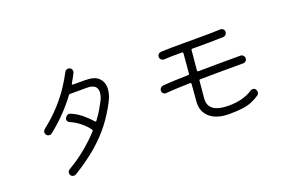

<svg xmlns="http://www.w3.org/2000/svg" viewBox="-100 -1113 2201 1478"><g transform="rotate(-20 1000.0 -374.0)"><path d="M309 17Q302 21 293 21Q275 21 266 6Q262 -1 262 -10Q262 -28 278 -37Q361 -86 427 -141Q493 -196 544 -252Q549 -259 544 -265Q519 -300 481 -330.5Q443 -361 402 -378Q383 -386 383 -405Q383 -411 386 -417Q397 -439 419 -439Q425 -439 431 -436Q477 -417 517.5 -383.5Q558 -350 586 -317Q592 -310 598 -317Q624 -351 644 -384.5Q664 -418 680 -449Q699 -487 699 -518Q699 -581 619 -581H478Q472 -581 467 -575Q421 -512 362.5 -452Q304 -392 241 -343Q234 -337 223 -337Q206 -337 197 -350Q191 -359 191 -368Q191 -383 204 -394Q287 -459 346 -525.5Q405 -592 443 -651Q481 -710 501 -750Q511 -769 530 -769Q545 -769 553.5 -759.5Q562 -750 562 -738Q562 -731 559 -725Q551 -707 540.5 -689Q530 -671 519 -652Q517 -648 517 -647Q517 -641 525 -641H619Q701 -641 733.5 -608Q766 -575 766 -528Q766 -502 758 -474Q750 -446 736 -420Q693 -336 636 -262Q579 -188 499.5 -119.5Q420 -51 309 17Z M1578 -16Q1478 -16 1423 -62Q1368 -108 1372 -188L1384 -333Q1384 -343 1375 -343Q1318 -342 1267 -339.5Q1216 -337 1175 -334Q1163 -333 1153.5 -341.5Q1144 -350 1144 -363Q1144 -377 1153.5 -386.5Q1163 -396 1176 -397Q1217 -400 1270.5 -402.5Q1324 -405 1382 -406Q1392 -406 1392 -414L1406 -577Q1406 -586 1397 -586Q1355 -586 1318 -585.5Q1281 -585 1252 -583Q1238 -582 1227.5 -591.5Q1217 -601 1217 -615Q1217 -627 1225.5 -636Q1234 -645 1246 -646Q1281 -648 1327.5 -648.5Q1374 -649 1425 -649H1538Q1594 -649 1645 -649.5Q1696 -650 1733 -652Q1747 -653 1757 -644Q1767 -635 1767 -621Q1767 -608 1758.5 -599Q1750 -590 1738 -589Q1690 -587 1622 -586.5Q1554 -586 1483 -586Q1473 -586 1473 -577L1458 -416V-414Q1458 -407 1467 -407Q1536 -408 1604 -408.5Q1672 -409 1731 -409H1812Q1825 -409 1834 -399.5Q1843 -390 1843 -377Q1843 -364 1834 -355Q1825 -346 1811 -346H1729Q1669 -346 1599.5 -345.5Q1530 -345 1460 -344Q1450 -344 1450 -336L1437 -195Q1427 -78 1597 -78Q1716 -78 1792 -129Q1801 -135 1811 -135Q1828 -135 1835 -123Q1841 -114 1841 -103Q1841 -85 1828 -76Q1797 -55 1764.5 -41.5Q1732 -28 1688.5 -22Q1645 -16 1578 -16Z"/></g></svg>

Font: Kiwi Maru Light
Style: Regular
Weight: 300
Designer: Hiroki-Chan
Version: Version 1.100